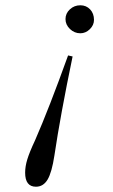

<svg xmlns="http://www.w3.org/2000/svg" viewBox="-20 -499 429 727"><path d="M237.8 -289.1 254.9 -285.2Q208.5 -61.5 186 89.8Q176.3 153.8 160.2 180.9Q144 208 116.2 208Q75.2 208 75.2 154.8Q75.2 131.3 83.3 104.7Q91.3 78.1 112.8 32.2Q166 -89.4 237.8 -289.1ZM284.2 -479Q306.6 -479 321.3 -463.4Q335.9 -447.8 335.9 -423.8Q335.9 -403.8 320.1 -388.4Q304.2 -373 284.2 -373Q261.7 -373 244.9 -389.2Q228 -405.3 228 -426.8Q228 -448.2 244.6 -463.6Q261.2 -479 284.2 -479Z"/></svg>

Font: Accordance
Style: Italic
Weight: 400
Italic angle: -11°
Version: Version 1.2 (build January 31, 2020) Miklal Software Solutio